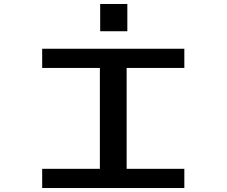

<svg xmlns="http://www.w3.org/2000/svg" viewBox="-20 -945 1140 965"><path d="M192 0V-96.5H482V-603.5H192V-700H906.5V-603.5H616.5V-96.5H906.5V0ZM483.5 -925H620V-788H483.5Z"/></svg>

Font: Trispace Expanded Medium
Style: Regular
Weight: 500
Width: 7
Designer: Tyler Finck
Foundry: Etcetera Type Company
Version: Version 1.210; ttfautohint (v1.8.3)